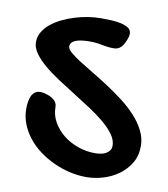

<svg xmlns="http://www.w3.org/2000/svg" viewBox="-69 -601 602 688"><g transform="rotate(10 232.0 -257.0)"><path d="M138.2 -200.2Q138.2 -170.9 152.6 -145.8Q167 -120.6 190.4 -101.8Q213.9 -83 244.1 -72.5Q274.4 -62 306.2 -62Q315.9 -62 326.2 -63.7Q336.4 -65.4 344.7 -69.8Q353 -74.2 358.4 -81.3Q363.8 -88.4 363.8 -99.1Q363.8 -119.6 349.4 -139.6Q335 -159.7 311.5 -179.4Q288.1 -199.2 257.8 -219Q227.5 -238.8 196.3 -258.3Q165 -277.8 134.8 -297.6Q104.5 -317.4 81.1 -337.2Q57.6 -356.9 43.2 -377.2Q28.8 -397.5 28.8 -418Q28.8 -437.5 38.8 -454.3Q48.8 -471.2 65.4 -484.9Q82 -498.5 104 -509.3Q126 -520 149.9 -527.3Q173.8 -534.7 198 -538.3Q222.2 -542 244.1 -542Q260.3 -542 279.5 -541.3Q298.8 -540.5 315.7 -536.9Q332.5 -533.2 343.8 -525.9Q355 -518.6 355 -504.9Q355 -500.5 353.5 -493.9Q352.1 -487.3 345.2 -472.2Q338.4 -458 329.3 -450.9Q320.3 -443.8 306.2 -443.8Q286.1 -443.8 263.9 -448.5Q241.7 -453.1 219.2 -453.1Q207 -453.1 194.6 -451.9Q182.1 -450.7 171.9 -447.5Q161.6 -444.3 155.3 -438.2Q148.9 -432.1 148.9 -422.9Q148.9 -413.6 162.4 -401.9Q175.8 -390.1 198 -376Q220.2 -361.8 248.5 -345Q276.9 -328.1 306.4 -308.8Q335.9 -289.6 364.3 -267.8Q392.6 -246.1 414.8 -221.9Q437 -197.8 450.4 -170.9Q463.9 -144 463.9 -115.2Q463.9 -80.1 447.8 -53.2Q431.6 -26.4 406.2 -8.3Q380.9 9.8 350.1 18.8Q319.3 27.8 290 27.8Q260.3 27.8 229.7 20.8Q199.2 13.7 170.9 0.7Q142.6 -12.2 117.9 -30.5Q93.3 -48.8 75.2 -71.5Q57.1 -94.2 46.6 -120.6Q36.1 -147 36.1 -175.8Q36.1 -188 37.8 -200.4Q39.6 -212.9 43.9 -222.4Q48.3 -231.9 56.2 -238Q64 -244.1 76.2 -244.1Q80.1 -244.1 85 -243.4Q89.8 -242.7 102.1 -238.8Q116.2 -234.4 127.2 -224.9Q138.2 -215.3 138.2 -200.2Z"/></g></svg>

Font: Gochi Hand
Style: Regular
Weight: 400
Designer: Juan Pablo del Peral
Foundry: Juan Pablo del Peral
Version: Version 1.001